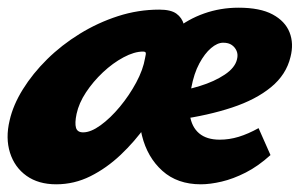

<svg xmlns="http://www.w3.org/2000/svg" viewBox="-24 -463 779 499"><path d="M122 16Q76 16 45 -6Q14 -28 2 -66Q-10 -104 1 -150Q10 -190 35.5 -231Q61 -272 98.5 -309Q136 -346 183 -375Q230 -404 282.5 -421Q335 -438 390 -438Q420 -438 434.5 -427.5Q449 -417 454 -399Q459 -381 460 -361Q457 -337 443 -300Q429 -263 407 -220.5Q385 -178 355.5 -136.5Q326 -95 289.5 -60.5Q253 -26 211 -5Q169 16 122 16ZM192 -119Q212 -119 237.5 -137.5Q263 -156 287.5 -185.5Q312 -215 330 -248.5Q348 -282 353 -312Q356 -324 354.5 -326.5Q353 -329 348 -329Q325 -329 297 -314Q269 -299 243.5 -275Q218 -251 199.5 -223Q181 -195 175 -167Q170 -143 173.5 -131Q177 -119 192 -119ZM498 16Q437 16 398 -19Q359 -54 345 -110.5Q331 -167 342 -233Q351 -280 373.5 -318.5Q396 -357 430 -385Q464 -413 506.5 -428Q549 -443 596 -443Q652 -443 684.5 -425.5Q717 -408 728.5 -379Q740 -350 731 -315Q720 -269 680.5 -236.5Q641 -204 579 -183.5Q517 -163 439 -152L422 -223Q458 -228 495.5 -239.5Q533 -251 560 -269Q587 -287 592 -309Q595 -321 591 -330.5Q587 -340 578.5 -346Q570 -352 556 -352Q541 -352 524.5 -338Q508 -324 494 -298Q480 -272 473 -234Q465 -195 469.5 -164Q474 -133 493.5 -116.5Q513 -100 547 -100Q572 -100 596.5 -107.5Q621 -115 648 -130L679 -60Q647 -31 614.5 -14.5Q582 2 552 9Q522 16 498 16Z"/></svg>

Font: Ysabeau Infant Black
Style: Italic
Weight: 900
Italic angle: -12°
Designer: Christian Thalmann (Catharsis Fonts)
Version: Version 2.001;gftools[0.9.30]; featfreeze: ss01,ss02,lnum